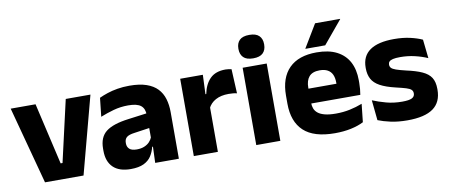

<svg xmlns="http://www.w3.org/2000/svg" viewBox="-64 -938 2811 1202"><g transform="rotate(-10 1342.0 -337.0)"><path d="M258 -100H270L359.5 -491.5H516.5L386 0H141L9.5 -491.5H167.5Z M992 0H841.5L846 -123L842.5 -130.5V-284L841.5 -304Q841.5 -345 817.5 -364.5Q793.5 -384 737 -384Q687.5 -384 643 -371.5Q598.5 -359 559 -343L572 -461.5Q595.5 -472.5 624.8 -482.2Q654 -492 689.5 -498Q725 -504 765.5 -504Q830 -504 873.5 -489Q917 -474 943 -446.5Q969 -419 980.5 -380.8Q992 -342.5 992 -296.5ZM685 11.5Q611.5 11.5 573.5 -25.5Q535.5 -62.5 535.5 -131V-144.5Q535.5 -217 580.2 -251.8Q625 -286.5 722.5 -299L854.5 -316.5L863.5 -224.5L746.5 -207.5Q711 -203 696.5 -191Q682 -179 682 -155.5V-152Q682 -129.5 696.5 -116.2Q711 -103 743 -103Q771 -103 791.2 -111.5Q811.5 -120 824.5 -133.8Q837.5 -147.5 844 -164.5L865.5 -102.5H840.5Q832.5 -70.5 815.8 -44.5Q799 -18.5 767.5 -3.5Q736 11.5 685 11.5Z M1237 -276 1195 -369H1231Q1243 -430 1277.8 -464.8Q1312.5 -499.5 1376 -499.5Q1387 -499.5 1396.2 -498Q1405.5 -496.5 1414 -494.5L1421.5 -340Q1411 -343 1397 -344.2Q1383 -345.5 1368.5 -345.5Q1319.5 -345.5 1286 -327.2Q1252.5 -309 1237 -276ZM1240 0H1087V-491.5H1231L1224.5 -334.5L1240 -332.5Z M1637 0H1484V-491.5H1637ZM1560.5 -538Q1517.5 -538 1498 -557.8Q1478.5 -577.5 1478.5 -611V-614.5Q1478.5 -648 1498 -667.5Q1517.5 -687 1560.5 -687Q1602.5 -687 1622.2 -667.5Q1642 -648 1642 -614.5V-611Q1642 -577 1622.2 -557.5Q1602.5 -538 1560.5 -538Z M1983 12.5Q1849 12.5 1785 -47.2Q1721 -107 1721 -221.5V-272.5Q1721 -385.5 1781 -445.8Q1841 -506 1955.5 -506Q2032.5 -506 2083.8 -479.8Q2135 -453.5 2160.8 -405Q2186.5 -356.5 2186.5 -288.5V-272Q2186.5 -253 2184.8 -233.2Q2183 -213.5 2180 -196.5H2042Q2044 -225.5 2044.5 -251.2Q2045 -277 2045 -298Q2045 -328.5 2035.5 -349.2Q2026 -370 2006.2 -381Q1986.5 -392 1955.5 -392Q1909.5 -392 1888.2 -367.2Q1867 -342.5 1867 -297V-252L1868 -235.5V-200.5Q1868 -181.5 1874.2 -164.5Q1880.5 -147.5 1896.2 -134.8Q1912 -122 1939.8 -114.8Q1967.5 -107.5 2010.5 -107.5Q2056 -107.5 2098 -116.2Q2140 -125 2178.5 -140L2166 -25Q2132 -7.5 2085.5 2.5Q2039 12.5 1983 12.5ZM2149 -196.5H1802V-291H2149ZM1891.5 -541.5 1979 -687H2138V-685L2017.5 -540H1891.5Z M2444 12Q2385.5 12 2338.5 1.8Q2291.5 -8.5 2258 -22L2245 -150.5Q2283.5 -134.5 2330.2 -121.8Q2377 -109 2431.5 -109Q2475 -109 2493.2 -118.2Q2511.5 -127.5 2511.5 -147V-149Q2511.5 -162.5 2502.2 -171.2Q2493 -180 2470.2 -187Q2447.5 -194 2406.5 -203.5Q2345 -218 2309 -237.8Q2273 -257.5 2257.8 -286.2Q2242.5 -315 2242.5 -354.5V-358.5Q2242.5 -431.5 2294.5 -467.8Q2346.5 -504 2447.5 -504Q2504.5 -504 2550 -493.5Q2595.5 -483 2626.5 -468.5L2639.5 -349Q2603.5 -365 2559.2 -375.5Q2515 -386 2466.5 -386Q2437 -386 2420.2 -382Q2403.5 -378 2396.8 -370.5Q2390 -363 2390 -352V-350.5Q2390 -338.5 2398 -330Q2406 -321.5 2427.2 -314Q2448.5 -306.5 2488.5 -297Q2550.5 -283.5 2588.5 -266.2Q2626.5 -249 2644 -221.8Q2661.5 -194.5 2661.5 -149.5V-145Q2661.5 -65.5 2608 -26.8Q2554.5 12 2444 12Z"/></g></svg>

Font: Anek Malayalam
Style: Bold
Weight: 700
Version: Version 1.003